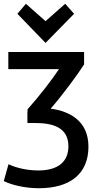

<svg xmlns="http://www.w3.org/2000/svg" viewBox="-28 -803 518 1016"><path d="M117 -152V-202L118 -225C180 -294 247 -381 284 -437H16V-528H417V-462C379 -403 302 -299 240 -228C345 -214 440 -160 440 -27C440 120 339 193 178 193C99 193 29 174 -8 155L17 66C52 83 110 99 175 99C279 99 334 53 334 -29C334 -132 246 -152 158 -152ZM109 -783 213 -691 317 -783 364 -730 213 -576 64 -730Z"/></svg>

Font: Repo Medium
Style: Regular
Weight: 500
Designer: Stefan Peev
Foundry: Context Ltd
Version: Version 1.502